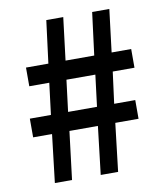

<svg xmlns="http://www.w3.org/2000/svg" viewBox="-82 -802 745 870"><g transform="rotate(-10 290.0 -367.0)"><path d="M100 0 126 -221H39V-307H136L154 -452H62V-538H165L190 -734H268L244 -538H376L401 -734H480L456 -538H546V-452H446L427 -307H524V-221H417L391 0H311L337 -221H206L179 0ZM215 -307H348L366 -452H233Z"/></g></svg>

Font: Noto Sans TC Thin SemiBold
Style: Regular
Weight: 600
Version: Version 2.004-H2;hotconv 1.0.118;makeotfexe 2.5.65603